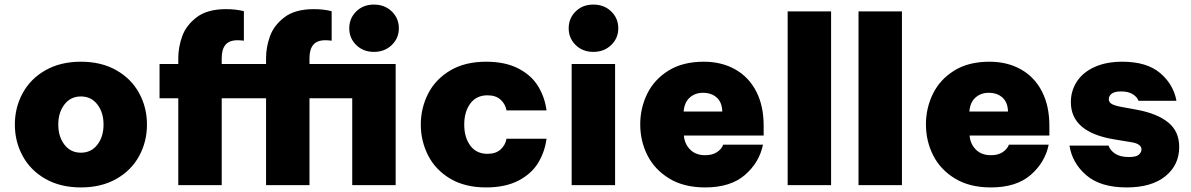

<svg xmlns="http://www.w3.org/2000/svg" viewBox="-20 -810 5212 840"><path d="M45 -265Q45 -340 79.5 -403Q114 -466 179.5 -503Q245 -540 334 -540Q423 -540 488.5 -503Q554 -466 588.5 -403Q623 -340 623 -265Q623 -190 588.5 -127Q554 -64 488.5 -27Q423 10 334 10Q245 10 179.5 -27Q114 -64 79.5 -127Q45 -190 45 -265ZM433 -265Q433 -318 406 -353Q379 -388 334 -388Q289 -388 262 -353Q235 -318 235 -265Q235 -212 262 -177Q289 -142 334 -142Q379 -142 406 -177Q433 -212 433 -265Z M1508 -686Q1508 -730 1538.5 -760Q1569 -790 1616 -790Q1663 -790 1694 -760Q1725 -730 1725 -686Q1725 -643 1694 -613Q1663 -583 1616 -583Q1569 -583 1538.5 -613Q1508 -643 1508 -686ZM1711 0H1521V-380H1334V0H1144V-380H950V0H760V-380H678V-530H760V-556Q760 -603 777 -651Q794 -699 840.5 -734.5Q887 -770 969 -770Q1012 -770 1047 -761V-632Q1030 -634 1020 -634Q983 -634 966.5 -614Q950 -594 950 -556V-530H1144V-556Q1144 -603 1161 -651Q1178 -699 1224.5 -734.5Q1271 -770 1353 -770Q1396 -770 1431 -761V-632Q1414 -634 1404 -634Q1367 -634 1350.5 -614Q1334 -594 1334 -556V-530H1711Z M1821 -265Q1821 -337 1853 -400Q1885 -463 1949.5 -501.5Q2014 -540 2107 -540Q2191 -540 2248.5 -510Q2306 -480 2335 -431.5Q2364 -383 2371 -327H2196Q2191 -355 2170 -374Q2149 -393 2113 -393Q2064 -393 2037.5 -357Q2011 -321 2011 -265Q2011 -209 2037.5 -173Q2064 -137 2113 -137Q2149 -137 2170 -156Q2191 -175 2196 -203H2371Q2364 -147 2335 -98.5Q2306 -50 2248.5 -20Q2191 10 2107 10Q2014 10 1949.5 -28.5Q1885 -67 1853 -130Q1821 -193 1821 -265Z M2468 -686Q2468 -730 2498.5 -760Q2529 -790 2576 -790Q2623 -790 2654 -760Q2685 -730 2685 -686Q2685 -643 2654 -613Q2623 -583 2576 -583Q2529 -583 2498.5 -613Q2468 -643 2468 -686ZM2671 0H2481V-530H2671Z M2781 -266Q2781 -337 2811.5 -399.5Q2842 -462 2904.5 -501Q2967 -540 3059 -540Q3137 -540 3196.5 -506.5Q3256 -473 3288.5 -410Q3321 -347 3321 -260V-217H2972Q2975 -180 2999.5 -155.5Q3024 -131 3065 -131Q3097 -131 3117 -144.5Q3137 -158 3144 -177H3318Q3302 -99 3239 -44.5Q3176 10 3065 10Q2972 10 2908 -29Q2844 -68 2812.5 -130.5Q2781 -193 2781 -266ZM3140 -322Q3139 -362 3116 -383Q3093 -404 3055 -404Q3021 -404 2997.5 -383Q2974 -362 2971 -322Z M3616 0H3426V-760H3616Z M3926 0H3736V-760H3926Z M4031 -266Q4031 -337 4061.5 -399.5Q4092 -462 4154.5 -501Q4217 -540 4309 -540Q4387 -540 4446.5 -506.5Q4506 -473 4538.5 -410Q4571 -347 4571 -260V-217H4222Q4225 -180 4249.5 -155.5Q4274 -131 4315 -131Q4347 -131 4367 -144.5Q4387 -158 4394 -177H4568Q4552 -99 4489 -44.5Q4426 10 4315 10Q4222 10 4158 -29Q4094 -68 4062.5 -130.5Q4031 -193 4031 -266ZM4390 -322Q4389 -362 4366 -383Q4343 -404 4305 -404Q4271 -404 4247.5 -383Q4224 -362 4221 -322Z M4659 -173H4830Q4837 -152 4859 -137.5Q4881 -123 4919 -123Q4951 -123 4962.5 -133.5Q4974 -144 4974 -156Q4974 -181 4929 -188L4856 -200Q4665 -231 4665 -363Q4665 -413 4691.5 -453.5Q4718 -494 4769 -517Q4820 -540 4890 -540Q4997 -540 5055.5 -490.5Q5114 -441 5127 -369H4961Q4955 -386 4935.5 -398Q4916 -410 4885 -410Q4856 -410 4843.5 -400Q4831 -390 4831 -376Q4831 -362 4845 -354.5Q4859 -347 4888 -342L4953 -330Q5041 -314 5090 -275Q5139 -236 5139 -167Q5139 -88 5078.5 -39Q5018 10 4909 10Q4795 10 4733 -43Q4671 -96 4659 -173Z"/></svg>

Font: Be Vietnam Black
Style: Regular
Weight: 900
Designer: Lam Bao; Tony Le; Vietanh Nguyen
Foundry: Yellow Type Foundry
Version: Version 5.000